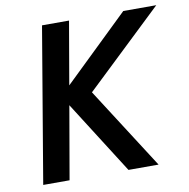

<svg xmlns="http://www.w3.org/2000/svg" viewBox="-79 -777 840 854"><g transform="rotate(-10 341.0 -350.0)"><path d="M166 -700 48 0H167L224 -329L433 0H569L333 -368L682 -700H533L239 -416L288 -700Z"/></g></svg>

Font: Jost Medium
Style: Italic
Weight: 500
Italic angle: -5°
Version: Version 3.710